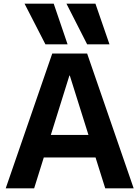

<svg xmlns="http://www.w3.org/2000/svg" viewBox="-20 -1020 755 1040"><path d="M226 -780 113 -1000H271L346 -780ZM452 -780 340 -1000H497L573 -780ZM11 0 263 -730H452L704 0H550L358 -611H356L165 0ZM158 -167V-289H558V-167Z"/></svg>

Font: M PLUS 2
Style: Bold
Weight: 700
Designer: Coji Morishita
Foundry: UNDERFOREST DESIGN
Version: Version 1.001